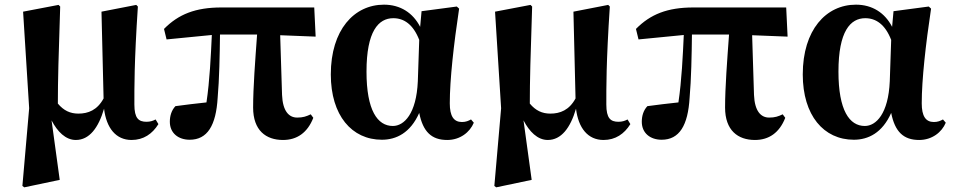

<svg xmlns="http://www.w3.org/2000/svg" viewBox="-20 -583 4086 823"><path d="M305 17C363 17 402 -35 426 -117C436 -34 477 17 544 17C595 17 633 -9 659 -51L647 -71C636 -65 624 -61 608 -61C574 -61 556 -76 556 -135C556 -205 555 -313 571 -555L564 -562L415 -533L424 -161C397 -111 358 -96 316 -96C281 -96 253 -109 228 -139C228 -239 231 -341 238 -555L231 -562L79 -533L105 -119L76 214L84 220L236 188L201 -67C226 -19 261 17 305 17Z M1193 17C1253 17 1298 -14 1323 -78L1312 -93C1293 -84 1279 -79 1254 -79C1218 -79 1192 -107 1189 -176L1181 -432L1333 -426L1327 -551H929C818 -551 745 -522 683 -459L694 -414L888 -433C884 -346 879 -237 865 -144C818 -139 776 -134 732 -128C715 -110 708 -86 708 -61C708 -12 745 16 793 16C869 16 906 -45 913 -164C920 -242 922 -349 923 -435H1082C1074 -325 1065 -208 1065 -122C1065 -24 1120 17 1193 17Z M1617 16C1678 16 1739 -13 1777 -99C1793 -18 1830 17 1897 17C1952 17 1994 -16 2011 -57L1999 -71C1988 -65 1977 -60 1960 -60C1925 -60 1908 -85 1908 -140C1908 -242 1925 -393 1948 -546L1938 -555L1787 -535L1781 -468C1750 -528 1696 -563 1626 -563C1498 -563 1398 -455 1398 -264C1398 -88 1488 16 1617 16ZM1777 -412 1771 -235C1765 -95 1712 -43 1664 -43C1598 -43 1551 -110 1551 -276C1551 -449 1602 -505 1666 -505C1711 -505 1751 -479 1777 -412Z M2328 17C2386 17 2425 -35 2449 -117C2459 -34 2500 17 2567 17C2618 17 2656 -9 2682 -51L2670 -71C2659 -65 2647 -61 2631 -61C2597 -61 2579 -76 2579 -135C2579 -205 2578 -313 2594 -555L2587 -562L2438 -533L2447 -161C2420 -111 2381 -96 2339 -96C2304 -96 2276 -109 2251 -139C2251 -239 2254 -341 2261 -555L2254 -562L2102 -533L2128 -119L2099 214L2107 220L2259 188L2224 -67C2249 -19 2284 17 2328 17Z M3216 17C3276 17 3321 -14 3346 -78L3335 -93C3316 -84 3302 -79 3277 -79C3241 -79 3215 -107 3212 -176L3204 -432L3356 -426L3350 -551H2952C2841 -551 2768 -522 2706 -459L2717 -414L2911 -433C2907 -346 2902 -237 2888 -144C2841 -139 2799 -134 2755 -128C2738 -110 2731 -86 2731 -61C2731 -12 2768 16 2816 16C2892 16 2929 -45 2936 -164C2943 -242 2945 -349 2946 -435H3105C3097 -325 3088 -208 3088 -122C3088 -24 3143 17 3216 17Z M3640 16C3701 16 3762 -13 3800 -99C3816 -18 3853 17 3920 17C3975 17 4017 -16 4034 -57L4022 -71C4011 -65 4000 -60 3983 -60C3948 -60 3931 -85 3931 -140C3931 -242 3948 -393 3971 -546L3961 -555L3810 -535L3804 -468C3773 -528 3719 -563 3649 -563C3521 -563 3421 -455 3421 -264C3421 -88 3511 16 3640 16ZM3800 -412 3794 -235C3788 -95 3735 -43 3687 -43C3621 -43 3574 -110 3574 -276C3574 -449 3625 -505 3689 -505C3734 -505 3774 -479 3800 -412Z"/></svg>

Font: Noto Serif SC Black
Style: Regular
Weight: 900
Designer: Ryoko NISHIZUKA 西塚涼子 (kana & ideographs); Frank Grießhammer (Latin, Greek & Cyrillic); Wenlong ZHANG 张文龙 (bopomofo); San
Foundry: Adobe
Version: Version 2.001;hotconv 1.1.0;makeotfexe 2.6.0